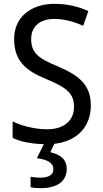

<svg xmlns="http://www.w3.org/2000/svg" viewBox="-20 -744 539 1004"><path d="M329 138C329 89 294 63 243 52L264 8C382 -5 455 -80 455 -193C455 -298 396 -349 282 -397C178 -440 143 -468 143 -541C143 -602 185 -645 264 -645C317 -645 369 -630 415 -609L442 -686C395 -708 335 -724 265 -724C140 -724 53 -652 54 -540C54 -428 112 -375 221 -331C332 -285 367 -254 367 -185C367 -116 318 -68 226 -68C162 -68 93 -86 46 -109V-23C87 -3 143 8 209 10L173 83C223 90 259 105 259 140C259 171 235 185 189 185C171 185 152 183 140 180V235C151 238 170 240 192 240C281 240 329 203 329 138Z"/></svg>

Font: Noto Sans Sinhala SemiCondensed
Style: Regular
Weight: 400
Width: 4
Designer: Jelle Bosma - Monotype Design Team
Foundry: Monotype Imaging Inc.
Version: Version 2.006